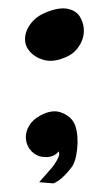

<svg xmlns="http://www.w3.org/2000/svg" viewBox="-20 -374 260 457"><path d="M74.2 -2Q59.6 -6.8 50.8 -19Q42 -31.2 41.5 -45.9Q41 -60.5 49.3 -74.7Q57.6 -88.9 75.2 -98.6Q103.5 -114.3 125 -106.4Q146.5 -98.6 155.3 -83Q160.2 -75.2 162.6 -61.5Q165 -47.9 164.6 -32.7Q164.1 -17.6 161.1 -2.9Q158.2 11.7 152.3 21.5Q147.5 28.3 140.6 36.1Q134.8 43 126.5 50.3Q118.2 57.6 107.4 62.5L73.2 59.6Q80.1 51.8 85.4 45.9Q90.8 40 94.7 35.2Q98.6 30.3 102.5 26.4Q108.4 19.5 112.3 12.7Q116.2 6.8 119.1 0Q122.1 -6.8 120.1 -13.7Q113.3 -5.9 105.5 -2.9Q97.7 0 90.8 0Q82 0 74.2 -2ZM170.9 -333Q177.7 -321.3 179.2 -308.1Q180.7 -294.9 176.8 -282.2Q172.9 -269.5 163.6 -257.8Q154.3 -246.1 139.6 -239.3Q108.4 -224.6 84 -231.4Q59.6 -238.3 46.9 -256.8Q40 -266.6 39.6 -278.8Q39.1 -291 44.4 -303.2Q49.8 -315.4 60.5 -326.2Q71.3 -336.9 87.9 -343.8Q120.1 -357.4 141.1 -353Q162.1 -348.6 170.9 -333Z"/></svg>

Font: Irish Grover
Style: Regular
Weight: 400
Designer: Squid
Foundry: Font Diner, Inc DBA Sideshow
Version: Version 1.000